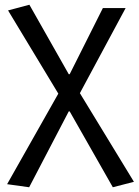

<svg xmlns="http://www.w3.org/2000/svg" viewBox="-20 -577 585 810"><path d="M103 213 270 -107H274L456 213L545 190L317 -184L510 -543H414L274 -264H270L104 -557L14 -533L226 -182L10 200Z"/></svg>

Font: Noto Sans CJK SC
Style: Regular
Weight: 400
Designer: Ryoko NISHIZUKA 西塚涼子 (kana, bopomofo & ideographs); Paul D. Hunt (Latin, Greek & Cyrillic); Sandoll Communications 산돌커뮤니
Foundry: Adobe
Version: Version 2.004;hotconv 1.0.118;makeotfexe 2.5.65603